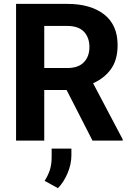

<svg xmlns="http://www.w3.org/2000/svg" viewBox="-20 -731 681 998"><path d="M460.9 0 326.2 -263.2H210V0H63.5V-710.9H328.6Q450.7 -710.9 521 -656.2Q591.3 -601.6 591.3 -496.6Q591.3 -419.9 556.9 -372.1Q522.5 -324.2 463.9 -298.3L617.7 -6.8V0ZM328.6 -596.2H210V-377.4H329.6Q387.2 -377.4 416 -407.5Q444.8 -437.5 444.8 -485.8Q444.8 -536.6 416 -566.4Q387.2 -596.2 328.6 -596.2ZM351.1 41.5V76.7Q351.1 122.6 331.1 169.7Q311 216.8 281.2 247.1L211.9 209Q229 182.6 238.8 153.6Q248.5 124.5 248.5 83.5V41.5Z"/></svg>

Font: Vazirmatn RD UI
Style: Bold
Weight: 700
Designer: Saber Rastikerdar
Foundry: Saber Rastikerdar
Version: Version 33.003